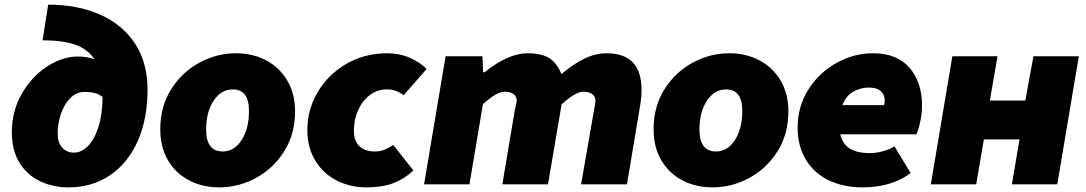

<svg xmlns="http://www.w3.org/2000/svg" viewBox="-20 -796 4689 829"><path d="M31 -225Q31 -316 74 -391Q117 -466 183.5 -509Q250 -552 316 -552Q357 -552 388 -540Q359 -584 304.5 -603Q250 -622 164 -622L188 -776Q314 -776 411 -733.5Q508 -691 562.5 -608.5Q617 -526 617 -409Q617 -282 574.5 -186.5Q532 -91 454.5 -39Q377 13 276 13Q208 13 152 -14Q96 -41 63.5 -94.5Q31 -148 31 -225ZM299 -137Q331 -137 359 -164.5Q387 -192 404.5 -246Q422 -300 423 -377Q409 -389 390.5 -394Q372 -399 344 -399Q310 -399 283.5 -372.5Q257 -346 243 -304Q229 -262 229 -219Q229 -180 248.5 -158.5Q268 -137 299 -137Z M672 -238Q672 -336 719 -410.5Q766 -485 841 -525.5Q916 -566 999 -566Q1071 -566 1129 -535.5Q1187 -505 1220.5 -448Q1254 -391 1254 -315Q1254 -217 1207 -142.5Q1160 -68 1085 -27.5Q1010 13 927 13Q854 13 796 -17.5Q738 -48 705 -104.5Q672 -161 672 -238ZM1055 -317Q1055 -410 985 -410Q935 -410 902.5 -361.5Q870 -313 870 -236Q870 -142 942 -142Q991 -142 1023 -191Q1055 -240 1055 -317Z M1307 -235Q1307 -322 1351.5 -398Q1396 -474 1475 -520Q1554 -566 1652 -566Q1705 -566 1749.5 -546.5Q1794 -527 1822 -498L1723 -385Q1703 -399 1687 -404.5Q1671 -410 1650 -410Q1610 -410 1577.5 -386Q1545 -362 1526.5 -321Q1508 -280 1508 -232Q1508 -187 1532 -164.5Q1556 -142 1599 -142Q1621 -142 1638.5 -149Q1656 -156 1678 -170L1765 -60Q1727 -24 1679 -5.5Q1631 13 1562 13Q1493 13 1435 -16Q1377 -45 1342 -101.5Q1307 -158 1307 -235Z M1904 -553H2063L2066 -484H2072Q2174 -566 2258 -566Q2320 -566 2353 -544Q2386 -522 2404 -476Q2457 -521 2504.5 -543.5Q2552 -566 2599 -566Q2750 -566 2750 -408Q2750 -375 2744 -341L2687 0H2489L2544 -316Q2551 -353 2551 -360Q2551 -380 2536.5 -390Q2522 -400 2498 -400Q2466 -400 2405 -346L2346 0H2149L2202 -316L2207 -340Q2211 -356 2211 -361Q2211 -380 2197 -390Q2183 -400 2160 -400Q2141 -400 2118.5 -387Q2096 -374 2065 -346L2007 0H1811Z M2802 -238Q2802 -336 2849 -410.5Q2896 -485 2971 -525.5Q3046 -566 3129 -566Q3201 -566 3259 -535.5Q3317 -505 3350.5 -448Q3384 -391 3384 -315Q3384 -217 3337 -142.5Q3290 -68 3215 -27.5Q3140 13 3057 13Q2984 13 2926 -17.5Q2868 -48 2835 -104.5Q2802 -161 2802 -238ZM3185 -317Q3185 -410 3115 -410Q3065 -410 3032.5 -361.5Q3000 -313 3000 -236Q3000 -142 3072 -142Q3121 -142 3153 -191Q3185 -240 3185 -317Z M3424 -245Q3424 -337 3471 -410.5Q3518 -484 3593 -525Q3668 -566 3748 -566Q3854 -566 3907.5 -503Q3961 -440 3961 -341Q3961 -302 3952 -264.5Q3943 -227 3936 -216H3608Q3617 -176 3647.5 -155.5Q3678 -135 3737 -135Q3764 -135 3794 -143.5Q3824 -152 3842 -164L3912 -49Q3875 -20 3822 -3.5Q3769 13 3704 13Q3622 13 3558.5 -17.5Q3495 -48 3459.5 -106.5Q3424 -165 3424 -245ZM3797 -342Q3800 -353 3800 -362Q3800 -387 3783 -402.5Q3766 -418 3731 -418Q3697 -418 3665.5 -401Q3634 -384 3617 -342Z M4092 -553H4287L4254 -362H4407L4442 -553H4638L4545 0H4349L4382 -194H4228L4195 0H3999Z"/></svg>

Font: Nebula Sans Black
Style: Regular
Weight: 900
Italic angle: -9°
Designer: Paul D. Hunt for Adobe (as Source Sans)
Foundry: Nebula Entertainment & Broadcasting LLC
Version: Version 1.010